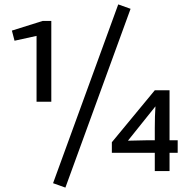

<svg xmlns="http://www.w3.org/2000/svg" viewBox="-20 -777 873 872"><path d="M146 -614 46 -592 34 -638 174 -682H213V-315H146ZM517 -757 573 -737 277 75 221 55ZM561 -138Q622 -140 650 -140H683V-195Q683 -251 686 -294ZM488 -131 683 -367H750V-140H787V-83H750V0H683V-83H488Z"/></svg>

Font: Actor
Style: Regular
Weight: 400
Designer: Thomas Junold
Foundry: Thomas Junold
Version: Version 1.001